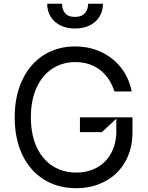

<svg xmlns="http://www.w3.org/2000/svg" viewBox="-20 -982 779 1012"><path d="M381.4 9.9Q285.2 9.9 211.8 -35.5Q138.5 -81 98 -165.5Q57.5 -250 57.5 -363.6Q57.5 -476.6 98 -561.4Q138.5 -646.3 210.6 -691.8Q282.7 -737.2 375.7 -737.2Q451.3 -737.2 514.4 -707.4Q577.4 -677.6 619 -623.8Q660.5 -570 674 -500H583.1Q559.7 -573.2 506.4 -614Q453.1 -654.8 375.7 -654.8Q310 -654.8 256.9 -620.7Q203.8 -586.6 173.3 -521Q142.8 -455.3 142.8 -363.6Q142.8 -271.7 173.7 -205.8Q204.5 -139.9 258.7 -106.2Q312.9 -72.4 381.4 -72.4Q442.5 -72.4 490.1 -98.4Q537.6 -124.3 564.8 -172.8Q592 -221.2 593 -285.5V-356.5L517 -285.5H401.3V-363.6H678.3V-285.5Q678.3 -197.1 640.3 -130.1Q602.3 -63.2 534.8 -26.6Q467.3 9.9 381.4 9.9ZM522.7 -962.4Q522.7 -924 504.6 -894.5Q486.5 -865.1 453.1 -848.4Q419.7 -831.7 375 -831.7Q331 -831.7 297.9 -848.4Q264.9 -865.1 246.8 -894.5Q228.7 -924 228.7 -962.4H306.8Q306.8 -931.8 323.3 -912.3Q339.8 -892.8 375 -892.8Q410.2 -892.8 427.4 -912.5Q444.6 -932.2 444.6 -962.4Z"/></svg>

Font: Riot Sans
Style: Regular
Weight: 400
Designer: Rasmus Andersson
Foundry: rsms
Version: Version 3.005